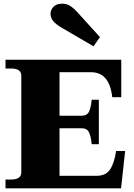

<svg xmlns="http://www.w3.org/2000/svg" viewBox="-20 -1025 731 1045"><path d="M255 -950Q255 -971 271 -988Q287 -1005 319 -1005Q345 -1005 365.5 -990.5Q386 -976 398 -962L524 -823L489 -773L316 -874Q285 -892 270 -910Q255 -928 255 -950ZM661 -203 639 0H10V-48H42Q96 -48 96 -88V-612Q96 -652 42 -652H10V-700H640V-496H591Q576 -632 475 -632H304V-395H424Q454 -395 464.5 -417.5Q475 -440 479 -482H518V-240H479Q475 -282 464.5 -304.5Q454 -327 424 -327H304V-68H505Q556 -68 579 -102.5Q602 -137 612 -203Z"/></svg>

Font: Taviraj Black
Style: Regular
Weight: 900
Designer: Katatrad Team
Foundry: CadsonDemak
Version: Version 1.001